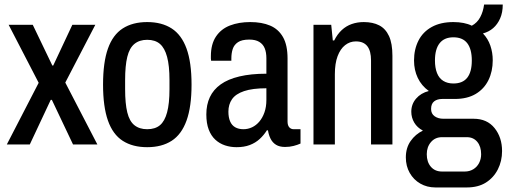

<svg xmlns="http://www.w3.org/2000/svg" viewBox="-20 -635 2233 844"><path d="M10 0 150 -271 18 -526H124L210 -347H214L298 -526H399L267 -272L408 0H301L208 -196H203L111 0Z M627 12Q563 12 519.5 -16Q476 -44 454.5 -105Q433 -166 433 -263Q433 -361 454.5 -421.5Q476 -482 519.5 -510Q563 -538 627 -538Q691 -538 734.5 -510Q778 -482 800 -421.5Q822 -361 822 -263Q822 -166 800 -105Q778 -44 734.5 -16Q691 12 627 12ZM627 -67Q662 -67 683 -84.5Q704 -102 714.5 -141Q725 -180 725 -243V-283Q725 -346 714.5 -385Q704 -424 683 -442Q662 -460 627 -460Q593 -460 571 -442Q549 -424 539.5 -385Q530 -346 530 -283V-243Q530 -180 539.5 -141Q549 -102 571 -84.5Q593 -67 627 -67Z M1020 12Q993 12 969 4Q945 -4 926.5 -21Q908 -38 897.5 -65.5Q887 -93 887 -132Q887 -175 902.5 -208Q918 -241 950 -264Q982 -287 1032.5 -299Q1083 -311 1151 -311V-379Q1151 -405 1143.5 -423Q1136 -441 1119.5 -451Q1103 -461 1076 -461Q1043 -461 1026 -449.5Q1009 -438 1003 -419.5Q997 -401 997 -378V-368H908Q907 -373 907 -377.5Q907 -382 907 -388Q907 -441 929.5 -474.5Q952 -508 991 -523Q1030 -538 1080 -538Q1131 -538 1167.5 -522.5Q1204 -507 1224 -472Q1244 -437 1244 -378V-101Q1244 -84 1251.5 -75.5Q1259 -67 1271 -67H1301V-4Q1288 2 1270.5 6.5Q1253 11 1233 11Q1209 11 1193.5 1.5Q1178 -8 1169.5 -25Q1161 -42 1158 -62H1153Q1140 -41 1121.5 -24Q1103 -7 1078 2.5Q1053 12 1020 12ZM1050 -67Q1070 -67 1088 -75.5Q1106 -84 1120 -100.5Q1134 -117 1142.5 -141Q1151 -165 1151 -196V-247Q1090 -247 1053 -234.5Q1016 -222 1000 -199Q984 -176 984 -144Q984 -119 991.5 -101.5Q999 -84 1014 -75.5Q1029 -67 1050 -67Z M1358 0V-526H1436L1443 -457H1449Q1463 -485 1482.5 -503Q1502 -521 1526.5 -529.5Q1551 -538 1579 -538Q1619 -538 1647 -523.5Q1675 -509 1690 -476.5Q1705 -444 1705 -390V0H1611V-369Q1611 -390 1607 -405.5Q1603 -421 1595 -431.5Q1587 -442 1574.5 -447.5Q1562 -453 1544 -453Q1518 -453 1497 -436.5Q1476 -420 1464 -388Q1452 -356 1452 -309V0Z M1894 189Q1857 189 1827.5 172Q1798 155 1781 125Q1764 95 1764 57Q1764 15 1785 -15Q1806 -45 1839 -61Q1814 -74 1801 -96Q1788 -118 1788 -144Q1788 -177 1809 -201.5Q1830 -226 1865 -235Q1833 -258 1816.5 -292.5Q1800 -327 1800 -369Q1800 -418 1819.5 -456.5Q1839 -495 1878 -516.5Q1917 -538 1973 -538Q1997 -538 2017.5 -534Q2038 -530 2054 -522Q2078 -535 2091 -559.5Q2104 -584 2108 -615H2190Q2190 -580 2178.5 -554Q2167 -528 2148 -511.5Q2129 -495 2103 -488Q2125 -465 2135.5 -434.5Q2146 -404 2146 -370Q2146 -321 2127 -282.5Q2108 -244 2071 -222Q2034 -200 1979 -200H1924Q1902 -200 1888.5 -189.5Q1875 -179 1875 -156Q1875 -135 1890.5 -124Q1906 -113 1929 -113H2062Q2121 -113 2154 -72Q2187 -31 2187 29Q2187 73 2168.5 109.5Q2150 146 2116 167.5Q2082 189 2032 189ZM1923 119H2023Q2044 119 2060.5 109Q2077 99 2086 81.5Q2095 64 2095 43Q2095 9 2078 -11.5Q2061 -32 2032 -32H1923Q1893 -32 1874.5 -10.5Q1856 11 1856 43Q1856 77 1874 98Q1892 119 1923 119ZM1973 -268Q2014 -268 2034 -293.5Q2054 -319 2054 -369Q2054 -419 2034 -445Q2014 -471 1973 -471Q1933 -471 1912.5 -445Q1892 -419 1892 -369Q1892 -337 1901 -314Q1910 -291 1928.5 -279.5Q1947 -268 1973 -268Z"/></svg>

Font: Archivo Condensed Medium
Style: Regular
Weight: 500
Width: 3
Designer: Hector Gatti
Foundry: Omnibus-Type
Version: Version 2.001